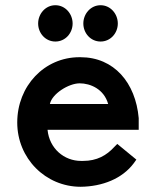

<svg xmlns="http://www.w3.org/2000/svg" viewBox="-20 -704 579 735"><path d="M171 -306C179 -345 243 -385 285 -385C326 -385 378 -363 394 -306ZM429 -153 418 -142C388 -109 351 -88 298 -88H290C226 -88 169 -135 162 -207H511V-252C499 -387 417 -485 288 -485H284C150 -485 46 -375 46 -235C46 -98 154 11 289 11C372 10 448 -20 492 -79L502 -93ZM431 -614C431 -651 403 -684 365 -684C327 -684 299 -651 299 -614C299 -577 327 -545 365 -545C403 -545 431 -577 431 -614ZM258 -614C258 -651 230 -684 192 -684C154 -684 126 -651 126 -614C126 -577 154 -545 192 -545C230 -545 258 -577 258 -614Z"/></svg>

Font: Mint Spirit
Style: Bold
Weight: 700
Designer: HARENDAL Hirwen
Foundry: Arkandis Digital Foundry.
Version: Version 1.004;FFEdit